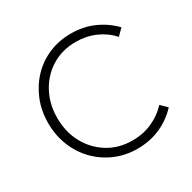

<svg xmlns="http://www.w3.org/2000/svg" viewBox="-156 -847 1010 1012"><g transform="rotate(-30 349.0 -341.0)"><path d="M402 10Q329 10 266.5 -17Q204 -44 157.5 -92Q111 -140 85.5 -204Q60 -268 60 -342Q60 -416 85.5 -479.5Q111 -543 156.5 -591Q202 -639 264 -665.5Q326 -692 399 -692Q474 -692 537 -664Q600 -636 647 -587L610 -550Q572 -593 517.5 -617Q463 -641 399 -641Q317 -641 253 -602Q189 -563 152 -495Q115 -427 115 -342Q115 -256 152 -188Q189 -120 253.5 -80.5Q318 -41 400 -41Q467 -41 522 -66Q577 -91 615 -133L652 -97Q606 -47 542.5 -18.5Q479 10 402 10Z"/></g></svg>

Font: Outfit ExtraLight
Style: Regular
Weight: 200
Designer: Rodrigo Fuenzalida
Foundry: fragTYPE
Version: Version 1.100; ttfautohint (v1.8.4.7-5d5b);gftools[0.9.27]